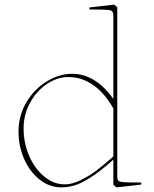

<svg xmlns="http://www.w3.org/2000/svg" viewBox="-20 -800 666 830"><path d="M60 -231Q60 -300 94 -357.5Q128 -415 182 -448Q236 -481 293 -481Q328 -481 360 -467.5Q392 -454 419.5 -429.5Q447 -405 470 -372V-727Q470 -745 465.5 -750.5Q461 -756 442.5 -757.5Q424 -759 366 -759L367 -768L473 -780L487 -769V-41Q487 -24 491.5 -19Q496 -14 514.5 -12.5Q533 -11 591 -11L590 -2L484 10L470 -1Q470 -38 470 -56Q470 -74 470 -110Q455 -97 439 -83Q388 -40 341 -15Q294 10 245 10Q194 10 151.5 -23.5Q109 -57 84.5 -112.5Q60 -168 60 -231ZM465 -119 470 -124V-331Q446 -374 416.5 -404Q387 -434 351.5 -450.5Q316 -467 275 -467Q228 -467 183 -437Q138 -407 110 -356Q82 -305 82 -245Q82 -182 106 -126.5Q130 -71 171 -37Q212 -3 260 -3Q292 -3 329.5 -21.5Q367 -40 397 -63Q427 -86 465 -119Z"/></svg>

Font: TMT Limkin
Style: Regular
Weight: 400
Designer: Gabriel Drozdov
Version: Version 1.000;Glyphs 3.1.2 (3151)